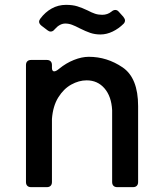

<svg xmlns="http://www.w3.org/2000/svg" viewBox="-20 -771 670 791"><path d="M549 -334V-21Q549 -11 543.5 -5.5Q538 0 528 0H463Q453 0 447.5 -5.5Q442 -11 442 -21V-317Q439 -374 410.5 -407Q382 -440 337 -440Q305 -440 273.5 -422.5Q242 -405 220 -369.5Q198 -334 194 -281V-21Q194 -11 188.5 -5.5Q183 0 173 0H108Q98 0 92.5 -5.5Q87 -11 87 -21V-503Q87 -513 92.5 -518.5Q98 -524 108 -524H173Q183 -524 188.5 -518.5Q194 -513 194 -503V-491Q194 -484 196.5 -480.5Q199 -477 203 -477Q211 -477 224 -488Q252 -511 284.5 -524Q317 -537 346 -537Q421 -537 485 -493.5Q549 -450 549 -334ZM309 -654Q290 -664 276.5 -669Q263 -674 249 -674Q226 -674 205 -650Q198 -641 189 -641Q182 -641 176 -646L151 -665Q141 -673 141 -682Q141 -687 146 -694Q166 -721 193 -736Q220 -751 252 -751Q279 -751 298.5 -745Q318 -739 341 -728Q358 -719 371.5 -714.5Q385 -710 401 -710Q423 -710 439 -723Q447 -730 455 -730Q463 -730 469 -723L488 -702Q495 -693 495 -687Q495 -679 489 -673Q469 -653 444 -641Q419 -629 394 -629Q371 -629 352 -635.5Q333 -642 309 -654Z"/></svg>

Font: Shippori Antique B1
Style: Regular
Weight: 400
Designer: FONTDASU
Foundry: FONTDASU / Google Inc. / but / Adobe
Version: Version 2.001